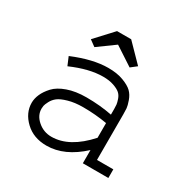

<svg xmlns="http://www.w3.org/2000/svg" viewBox="-143 -738 872 885"><g transform="rotate(30 293.0 -296.0)"><path d="M450.2 -289.1V-45.9H537.1V0H401.4V-70.3Q310.5 13.7 214.8 13.7Q145.5 13.7 101.6 -28.3Q57.6 -70.3 57.6 -124Q57.6 -146.5 67.9 -169.9Q78.1 -193.4 100.1 -217.3Q122.1 -241.2 164.6 -256.3Q207 -271.5 264.6 -271.5Q336.9 -271.5 401.4 -258.8V-289.1Q401.4 -302.7 400.4 -312Q399.4 -321.3 393.6 -338.4Q387.7 -355.5 376 -365.7Q364.3 -376 340.3 -384.3Q316.4 -392.6 283.2 -392.6Q210 -392.6 116.2 -351.6L97.7 -395.5Q203.1 -439.5 284.2 -439.5Q331.1 -439.5 364.7 -426.8Q398.4 -414.1 414.6 -398.4Q430.7 -382.8 439.5 -357.9Q448.2 -333 449.2 -320.3Q450.2 -307.6 450.2 -289.1ZM401.4 -135.7V-213.9Q339.8 -224.6 274.4 -224.6Q229.5 -224.6 195.8 -214.8Q162.1 -205.1 146.5 -192.9Q130.9 -180.7 122.1 -163.6Q113.3 -146.5 111.8 -138.2Q110.4 -129.9 110.4 -123Q110.4 -86.9 141.6 -60.1Q172.9 -33.2 213.9 -33.2Q309.6 -33.2 401.4 -135.7ZM233.4 -606.4H308.6L398.4 -514.6L367.2 -490.2L268.6 -554.7L179.7 -490.2L147.5 -513.7Z"/></g></svg>

Font: Thabit
Style: Regular
Weight: 500
Designer: Regenerated by Nadim Shaikli
Foundry: MAK Alagha
Version: 0.01